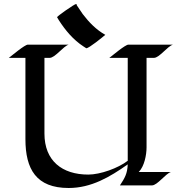

<svg xmlns="http://www.w3.org/2000/svg" viewBox="-20 -926 884 959"><path d="M621 -703C606 -703 542 -649 526 -637H618V-123C570 -86 481 -54 421 -54C290 -54 202 -123 202 -259V-637H228C255 -637 296 -695 323 -703H119C104 -703 40 -649 24 -637H107V-231C107 -81 161 13 323 13C436 13 529 -42 618 -105C616 -59 604 -38 579 0H739C766 0 807 -59 834 -67H673C701 -95 712 -152 712 -190V-637H749C776 -637 816 -695 844 -703ZM506 -752C461 -777 424 -815 393 -856C383 -870 373 -885 364 -899C363 -902 363 -906 360 -906C352 -906 265 -845 265 -840C265 -840 274 -825 274 -825C306 -775 346 -727 397 -694C397 -694 411 -685 411 -685C425 -685 493 -741 506 -752Z"/></svg>

Font: Fondamento
Style: Regular
Weight: 400
Designer: Astigmatic (AOETI)
Foundry: Astigmatic (AOETI)
Version: Version 1.001